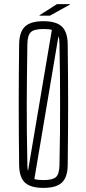

<svg xmlns="http://www.w3.org/2000/svg" viewBox="-20 -908 420 933"><path d="M191 5Q129 5 101.5 -20.5Q74 -46 73 -105Q72 -191 71.5 -263.5Q71 -336 71 -403.5Q71 -471 71.5 -541.5Q72 -612 73 -694Q74 -753 101.5 -779Q129 -805 191 -805Q253 -805 280.5 -779Q308 -753 309 -694Q310 -612 310.5 -541.5Q311 -471 311 -403.5Q311 -336 310.5 -263.5Q310 -191 309 -105Q308 -46 280.5 -20.5Q253 5 191 5ZM113 -105Q113 -88 116 -77L232 -763Q217 -767 191 -767Q146 -767 130 -752Q114 -737 113 -694Q112 -607 111 -538Q110 -469 110 -404.5Q110 -340 110.5 -268.5Q111 -197 113 -105ZM191 -33Q236 -33 252 -47.5Q268 -62 269 -105Q271 -195 271.5 -265Q272 -335 272 -399Q272 -463 271.5 -533.5Q271 -604 269 -694Q269 -718 264 -732L147 -38Q162 -33 191 -33ZM172 -832V-834L257 -888H320V-886L223 -832Z"/></svg>

Font: Big Shoulders Text Thin
Style: Regular
Weight: 100
Designer: Patric King
Foundry: XO Type Co
Version: Version 1.000; ttfautohint (v1.8.2)